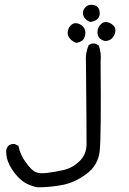

<svg xmlns="http://www.w3.org/2000/svg" viewBox="-20 -549 540 806"><path d="M136.7 237.3Q113.3 232.4 93.3 222.7Q73.2 212.9 53.7 191.9Q34.2 170.9 20 144Q5.9 117.2 5.9 85Q6.8 72.3 14.6 63.5Q25.4 53.7 42 55.7L57.6 63.5Q63.5 98.6 88.4 132.8Q113.3 167 130.4 173.8Q147.5 180.7 178.7 176.8Q210 172.9 247.1 164.6Q284.2 156.2 313.5 127.9Q342.8 99.6 343.3 57.6Q343.8 15.6 340.8 -287.1Q337.9 -326.2 351.6 -358.4Q362.3 -368.2 378.9 -366.2L394.5 -358.4Q406.2 -327.1 402.3 -289.1Q405.3 26.4 398.4 85.9Q391.6 145.5 342.3 181.6Q293 217.8 241.7 227.5Q190.4 237.3 136.7 237.3ZM300.8 -369.1Q287.1 -373 274.9 -385.3Q262.7 -397.5 264.2 -414.1Q265.6 -430.7 276.9 -442.4Q288.1 -454.1 303.7 -451.2Q319.3 -448.2 330.1 -435.5Q340.8 -422.9 337.9 -404.3Q335 -385.7 324.7 -378.4Q314.5 -371.1 300.8 -369.1ZM420.9 -377Q408.2 -378.9 398.4 -388.7Q388.7 -398.4 389.2 -415.5Q389.6 -432.6 401.9 -445.8Q414.1 -459 429.7 -456.1Q445.3 -453.1 456.5 -441.4Q467.8 -429.7 463.4 -412.6Q459 -395.5 448.2 -386.2Q437.5 -377 420.9 -377ZM360.4 -457Q348.6 -459 338.4 -469.7Q328.1 -480.5 328.1 -494.6Q328.1 -508.8 340.3 -520.5Q352.5 -532.2 373.5 -527.8Q394.5 -523.4 397.9 -502Q401.4 -480.5 389.6 -469.7Q377.9 -459 360.4 -457Z"/></svg>

Font: JasonHandwriting4
Style: Regular
Weight: 400
Version: Version 1.01.21